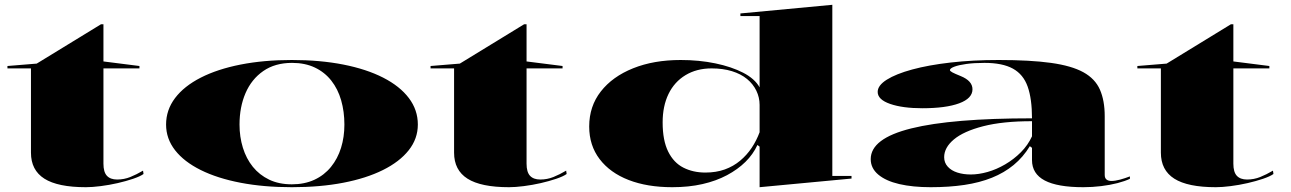

<svg xmlns="http://www.w3.org/2000/svg" viewBox="-20 -765 5378 800"><path d="M338 15Q221 15 165 -20.5Q109 -56 109 -129V-480H11V-490L133 -500L401 -664H411V-509L561 -490V-480H411V-83Q411 -48 425.5 -32.5Q440 -17 468 -17Q497 -17 523 -27.5Q549 -38 576 -54L578 -40Q564 -30 534.5 -20Q505 -10 470 -2Q435 6 399.5 10.5Q364 15 338 15Z M1196 -515Q1314 -515 1410.5 -496Q1507 -477 1576.5 -441.5Q1646 -406 1683.5 -356.5Q1721 -307 1721 -246Q1721 -187 1683 -139Q1645 -91 1575.5 -56.5Q1506 -22 1410 -3.5Q1314 15 1196 15Q1079 15 982.5 -3.5Q886 -22 816.5 -56.5Q747 -91 709.5 -139Q672 -187 672 -246Q672 -307 709.5 -356.5Q747 -406 816.5 -441.5Q886 -477 982.5 -496Q1079 -515 1196 -515ZM1197 -503Q1126 -503 1077 -469Q1028 -435 1003 -377Q978 -319 978 -246Q978 -195 992 -149.5Q1006 -104 1033.5 -70Q1061 -36 1101.5 -16.5Q1142 3 1196 3Q1249 3 1290 -16Q1331 -35 1359 -69.5Q1387 -104 1401 -149Q1415 -194 1415 -246Q1415 -300 1401.5 -347Q1388 -394 1360.5 -429Q1333 -464 1292 -483.5Q1251 -503 1197 -503Z M2101 15Q1984 15 1928 -20.5Q1872 -56 1872 -129V-480H1774V-490L1896 -500L2164 -664H2174V-509L2324 -490V-480H2174V-83Q2174 -48 2188.5 -32.5Q2203 -17 2231 -17Q2260 -17 2286 -27.5Q2312 -38 2339 -54L2341 -40Q2327 -30 2297.5 -20Q2268 -10 2233 -2Q2198 6 2162.5 10.5Q2127 15 2101 15Z M3448 -745V-32H3528V-21L3145 15V-154L3136 -161Q3118 -122 3086 -90.5Q3054 -59 3009 -35Q2964 -11 2907 2Q2850 15 2781 15Q2677 15 2599.5 -15Q2522 -45 2478.5 -102Q2435 -159 2435 -238Q2435 -322 2483.5 -384Q2532 -446 2618 -480.5Q2704 -515 2816 -515Q2893 -515 2960.5 -501Q3028 -487 3076.5 -462Q3125 -437 3145 -401V-698H3065V-709ZM2945 -480Q2883 -480 2836.5 -452Q2790 -424 2765.5 -373.5Q2741 -323 2741 -255Q2741 -180 2764 -133.5Q2787 -87 2827.5 -66.5Q2868 -46 2919 -46Q2964 -46 3000 -59Q3036 -72 3064 -95.5Q3092 -119 3112 -149Q3132 -179 3145 -214V-328Q3145 -359 3131.5 -387Q3118 -415 3092.5 -436Q3067 -457 3029.5 -468.5Q2992 -480 2945 -480Z M4141 -515Q4273 -515 4359 -503Q4445 -491 4494 -464Q4543 -437 4563 -391.5Q4583 -346 4583 -281V-36Q4583 -23 4590.5 -17Q4598 -11 4611 -11Q4626 -11 4646.5 -16.5Q4667 -22 4688 -30V-20Q4667 -10 4636 -2Q4605 6 4568 10.5Q4531 15 4494 15Q4386 15 4333 -13Q4280 -41 4280 -98Q4280 -114 4280 -122Q4280 -130 4280 -136Q4280 -142 4280 -149L4271 -156Q4243 -110 4203.5 -77.5Q4164 -45 4113 -24.5Q4062 -4 3998.5 5.5Q3935 15 3858 15Q3783 15 3727 2Q3671 -11 3639.5 -37.5Q3608 -64 3608 -102Q3608 -188 3777 -230Q3946 -272 4280 -272Q4280 -353 4262 -404Q4244 -455 4200.5 -479Q4157 -503 4082 -503Q4039 -503 4006.5 -498.5Q3974 -494 3956 -487Q3938 -480 3938 -473Q3938 -469 3948 -463.5Q3958 -458 3983 -448Q4032 -428 4032 -393Q4032 -355 3976.5 -334.5Q3921 -314 3823 -314Q3741 -314 3689 -332Q3637 -350 3637 -382Q3637 -409 3675 -433Q3713 -457 3781 -475.5Q3849 -494 3941 -504.5Q4033 -515 4141 -515ZM4280 -260Q4158 -260 4076.5 -239Q3995 -218 3954.5 -184Q3914 -150 3914 -110Q3914 -87 3929 -70.5Q3944 -54 3969 -46Q3994 -38 4025 -38Q4058 -38 4095 -48.5Q4132 -59 4168 -80Q4204 -101 4233.5 -130.5Q4263 -160 4280 -197Z M5046 15Q4929 15 4873 -20.5Q4817 -56 4817 -129V-480H4719V-490L4841 -500L5109 -664H5119V-509L5269 -490V-480H5119V-83Q5119 -48 5133.5 -32.5Q5148 -17 5176 -17Q5205 -17 5231 -27.5Q5257 -38 5284 -54L5286 -40Q5272 -30 5242.5 -20Q5213 -10 5178 -2Q5143 6 5107.5 10.5Q5072 15 5046 15Z"/></svg>

Font: Kalnia Expanded Medium
Style: Regular
Weight: 500
Width: 7
Designer: Frida Medrano
Foundry: Frida Medrano
Version: Version 1.105